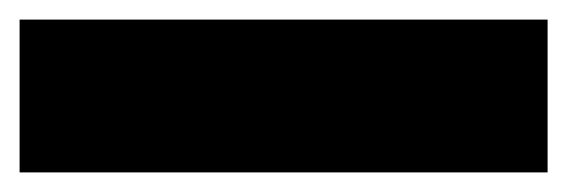

<svg xmlns="http://www.w3.org/2000/svg" viewBox="-20 35 579 196"><path d="M539 55V211H0V55Z"/></svg>

Font: Elaine Sans ExtraBold
Style: Regular
Weight: 800
Designer: Wei Huang
Foundry: Wei Huang
Version: Version 2.001;December 24, 2019;FontCreator 12.0.0.2547 64-b